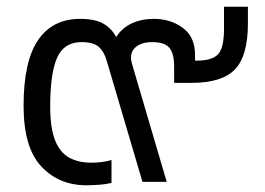

<svg xmlns="http://www.w3.org/2000/svg" viewBox="-20 -540 786 570"><path d="M236 10Q155 10 102.5 -46Q50 -102 50 -226Q50 -358 93 -421Q136 -484 218 -484Q262 -484 286.5 -470Q311 -456 325 -430Q342 -457 371 -470.5Q400 -484 437 -484Q486 -484 522.5 -457.5Q559 -431 559 -377V-360H565Q609 -360 627 -378.5Q645 -397 645 -454V-520H716V-471Q716 -374 677.5 -334Q639 -294 549 -294H497V-341Q497 -382 482.5 -398.5Q468 -415 432 -415Q398 -415 380.5 -398Q363 -381 372 -350L475 0H403L297 -359Q289 -387 273 -401Q257 -415 222 -415Q170 -415 149.5 -368.5Q129 -322 129 -224Q129 -160 143.5 -123.5Q158 -87 185.5 -72Q213 -57 251 -57Q267 -57 282.5 -59Q298 -61 311 -65V3Q282 10 236 10Z"/></svg>

Font: Kanit Light
Style: Regular
Weight: 300
Designer: Katatrad Team
Foundry: CadsonDemak
Version: Version 2.000; ttfautohint (v1.8.3)